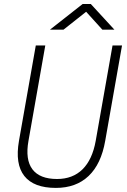

<svg xmlns="http://www.w3.org/2000/svg" viewBox="-20 -918 626 948"><path d="M255.9 9.8Q146.5 9.8 100.1 -49.1Q53.7 -107.9 73.7 -222.7L156.7 -693.4H203.6L120.6 -222.7Q104 -129.9 140.1 -82Q176.3 -34.2 261.7 -34.2Q338.9 -34.2 387.5 -82Q436 -129.9 452.6 -222.7L535.6 -693.4H582.5L499.5 -222.7Q479.5 -107.9 417.5 -49.1Q355.5 9.8 255.9 9.8ZM226.6 -771.5 388.2 -898.4H428.2L544.9 -771.5H485.4L405.3 -859.9L293.5 -771.5Z"/></svg>

Font: Cascadia Mono NF ExtraLight
Style: Italic
Weight: 200
Italic angle: -10°
Monospace: yes
Designer: Aaron Bell
Foundry: Saja Typeworks
Version: Version 2404.023; ttfautohint (v1.8.4)